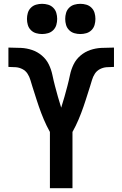

<svg xmlns="http://www.w3.org/2000/svg" viewBox="-20 -984 640 1004"><path d="M241 0V-294Q232 -310 224 -326.5Q216 -343 209 -359.5Q202 -376 195.5 -393Q189 -410 183 -427.5Q177 -445 171.5 -462Q166 -479 160.5 -496.5Q155 -514 149.5 -531Q144 -548 139 -565.5Q134 -583 124 -598.5Q114 -614 97.5 -622.5Q81 -631 63 -632.5Q45 -634 26 -634Q26 -634 26 -634Q26 -634 26 -634H25Q25 -634 25 -634Q25 -634 25 -634H24V-735Q26 -735 28 -735Q30 -735 32 -735Q61 -735 90.5 -733.5Q120 -732 148 -722.5Q176 -713 199 -693.5Q222 -674 235 -647.5Q248 -621 254 -592Q260 -563 267.5 -534.5Q275 -506 283 -477.5Q291 -449 300 -421Q309 -449 317 -477.5Q325 -506 332.5 -534.5Q340 -563 346 -592Q352 -621 365 -647.5Q378 -674 401 -693.5Q424 -713 452 -722.5Q480 -732 509.5 -733.5Q539 -735 568 -735Q570 -735 572 -735Q574 -735 576 -735V-634H575Q575 -634 575 -634Q575 -634 575 -634H574Q574 -634 574 -634Q574 -634 574 -634Q555 -634 537 -632.5Q519 -631 502.5 -622.5Q486 -614 476 -598.5Q466 -583 461 -565.5Q456 -548 450.5 -531Q445 -514 439.5 -496.5Q434 -479 428.5 -462Q423 -445 417 -427.5Q411 -410 404.5 -393Q398 -376 391 -359.5Q384 -343 376 -326.5Q368 -310 359 -294V0ZM400 -806Q384 -806 368.5 -810.5Q353 -815 341.5 -826.5Q330 -838 325.5 -853.5Q321 -869 321 -885Q321 -901 325.5 -916.5Q330 -932 341.5 -943.5Q353 -955 368.5 -959.5Q384 -964 400 -964Q416 -964 431.5 -959.5Q447 -955 458.5 -943.5Q470 -932 474.5 -916.5Q479 -901 479 -885Q479 -869 474.5 -853.5Q470 -838 458.5 -826.5Q447 -815 431.5 -810.5Q416 -806 400 -806ZM200 -806Q184 -806 168.5 -810.5Q153 -815 141.5 -826.5Q130 -838 125.5 -853.5Q121 -869 121 -885Q121 -901 125.5 -916.5Q130 -932 141.5 -943.5Q153 -955 168.5 -959.5Q184 -964 200 -964Q216 -964 231.5 -959.5Q247 -955 258.5 -943.5Q270 -932 274.5 -916.5Q279 -901 279 -885Q279 -869 274.5 -853.5Q270 -838 258.5 -826.5Q247 -815 231.5 -810.5Q216 -806 200 -806Z"/></svg>

Font: Iosevka Curly Extended
Style: Bold
Weight: 700
Width: 7
Monospace: yes
Designer: Belleve Invis
Foundry: Belleve Invis
Version: Version 11.1.0; ttfautohint (v1.8.3)